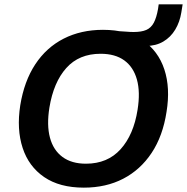

<svg xmlns="http://www.w3.org/2000/svg" viewBox="-20 -852 859 882"><path d="M73 -368Q91 -479 142 -556.5Q193 -634 272.5 -674.5Q352 -715 453 -715Q565 -715 636 -666.5Q707 -618 735 -533Q763 -448 745 -338Q728 -227 676.5 -149.5Q625 -72 546 -31Q467 10 365 10Q254 10 183 -38.5Q112 -87 84 -172.5Q56 -258 73 -368ZM207 -358Q194 -277 209.5 -219.5Q225 -162 267 -131Q309 -100 375 -100Q474 -100 534 -166.5Q594 -233 612 -348Q625 -429 609 -486.5Q593 -544 551 -574.5Q509 -605 442 -605Q343 -605 284.5 -539.5Q226 -474 207 -358ZM559 -641 523 -709Q545 -708 561.5 -706.5Q578 -705 594 -705Q630 -705 652 -714.5Q674 -724 686.5 -747.5Q699 -771 706 -811L709 -832H819L813 -795Q806 -751 785 -716Q764 -681 730 -661Q696 -641 651 -641Z"/></svg>

Font: Mulish ExtraLight
Style: Italic
Weight: 200
Italic angle: -9°
Designer: Vernon Adams
Foundry: Vernon Adams
Version: Version 3.603